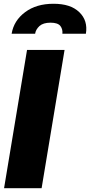

<svg xmlns="http://www.w3.org/2000/svg" viewBox="-20 -990 474 1010"><path d="M122.2 -727.3H319.6L198.9 0H1.4ZM41.2 -812.5Q52.6 -881.7 112.2 -926.1Q171.2 -970.2 261.4 -970.2Q306.8 -970.2 340.2 -959.3Q373.6 -948.5 397 -926.1Q443.2 -881.7 431.8 -812.5H308.2Q310.7 -835.9 297.9 -853Q284.4 -870.7 245.7 -870.7Q207.4 -870.7 187.5 -853Q167.6 -834.2 164.8 -812.5Z"/></svg>

Font: Inter P Black
Style: Italic
Weight: 900
Italic angle: -9.40001°
Designer: Rasmus Andersson
Foundry: rsms
Version: Version 3.018;git-588b23468